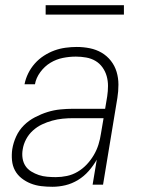

<svg xmlns="http://www.w3.org/2000/svg" viewBox="-20 -708 540 736"><path d="M181 8Q159 8 138 5.5Q117 3 98 -4.5Q79 -12 63 -24.5Q47 -37 37.5 -54.5Q28 -72 26 -93.5Q24 -115 27 -136Q31 -161 42 -185Q53 -209 71.5 -227.5Q90 -246 114 -258.5Q138 -271 162 -278.5Q186 -286 211 -288.5Q236 -291 260 -291H383L391 -339Q394 -359 394 -378.5Q394 -398 389 -416Q384 -434 373 -449.5Q362 -465 346 -474.5Q330 -484 310.5 -487.5Q291 -491 271 -491Q246 -491 221 -486Q196 -481 173.5 -467.5Q151 -454 134.5 -431.5Q118 -409 114 -385H74Q78 -406 88 -426.5Q98 -447 113.5 -464.5Q129 -482 148.5 -494.5Q168 -507 188.5 -514.5Q209 -522 231 -525Q253 -528 274 -528Q300 -528 324.5 -523Q349 -518 369.5 -506Q390 -494 405 -475Q420 -456 427 -432.5Q434 -409 434 -383.5Q434 -358 430 -333L375 0H335L351 -96Q338 -73 320 -52.5Q302 -32 279 -18Q256 -4 231 2Q206 8 181 8ZM194 -29Q215 -29 236.5 -33.5Q258 -38 277.5 -49.5Q297 -61 312.5 -77.5Q328 -94 339.5 -113.5Q351 -133 357.5 -154Q364 -175 367 -196L377 -255H260Q240 -255 220 -253Q200 -251 180 -245.5Q160 -240 141 -231Q122 -222 106 -207.5Q90 -193 80 -174Q70 -155 67 -135Q64 -118 66.5 -101.5Q69 -85 77.5 -72Q86 -59 100 -50.5Q114 -42 129 -37Q144 -32 161 -30.5Q178 -29 194 -29ZM155 -652V-688H455V-652Z"/></svg>

Font: Iosevka Extralight Oblique
Style: Regular
Weight: 200
Italic angle: -9°
Monospace: yes
Designer: Belleve Invis
Foundry: Belleve Invis
Version: Version 32.5.0; ttfautohint (v1.8.4)